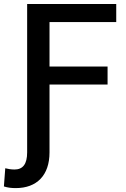

<svg xmlns="http://www.w3.org/2000/svg" viewBox="-24 -731 631 964"><path d="M516.1 -397H224.6V-620.1H559.6V-710.9H112.3V34.2C112.3 92.8 90.8 120.1 48.8 120.1C33.2 120.1 14.2 117.2 2.4 113.8L-4.4 205.1C15.6 211.4 33.7 213.4 55.2 213.4C160.2 213.4 224.6 149.9 224.6 34.2V-306.6H516.1Z"/></svg>

Font: Bert Sans Medium
Style: Regular
Weight: 500
Designer: Christian Robertson (Google), Cristiano Sobral
Foundry: Google, Cristiano Sobral
Version: Version 3.101